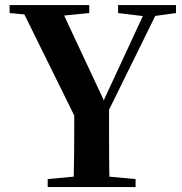

<svg xmlns="http://www.w3.org/2000/svg" viewBox="-20 -761 741 781"><path d="M174.1 0V-32.6L331.7 -47.3H371L531.5 -32.6V0ZM279 0Q280 -38.7 280.5 -71.6Q281 -104.4 281.5 -140.8Q282 -177.2 282 -224.4Q282 -271.5 282 -338.6H423.6Q423.6 -272.2 423.6 -225.1Q423.6 -177.9 423.8 -141.7Q423.9 -105.4 424.4 -72.1Q424.9 -38.7 425.9 0ZM301.1 -252.4 60.3 -740.5H220.9L416.7 -321.9H388.1L395.3 -338.3L581.8 -740.5H633.3L393 -252.4ZM19.1 -707.9V-740.5H343.2V-707.9L205.3 -694.2H165.6ZM460.4 -707.9V-740.5H696V-707.9L596.5 -694.2H573.4Z"/></svg>

Font: Noto Serif HK ExtraLight
Style: Regular
Weight: 200
Designer: Ryoko NISHIZUKA 西塚涼子 (kana & ideographs); Frank Grießhammer (Latin, Greek & Cyrillic); Wenlong ZHANG 张文龙 (bopomofo); San
Foundry: Adobe
Version: Version 2.002-H1;hotconv 1.1.0;makeotfexe 2.6.0